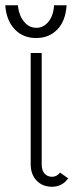

<svg xmlns="http://www.w3.org/2000/svg" viewBox="-37 -702 296 732"><path d="M162 -28Q179 -28 192 -44L223 -22Q200 10 161 10Q125 10 102.5 -13.5Q80 -37 80 -77V-500H122V-76Q122 -52 133 -40Q144 -28 162 -28ZM-17 -682H31Q35 -644 54 -620Q73 -596 102 -596Q129 -596 148 -619.5Q167 -643 169 -682H217Q213 -622 181.5 -589.5Q150 -557 101 -557Q50 -557 18.5 -591Q-13 -625 -17 -682Z"/></svg>

Font: Bellota Text Light
Style: Regular
Weight: 300
Designer: Kemie Guaida
Foundry: Kemie Guaida
Version: Version 4.001